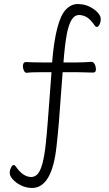

<svg xmlns="http://www.w3.org/2000/svg" viewBox="-20 -744 540 947"><path d="M108 -438Q138 -436 190 -436H237Q254 -644 305 -697Q331 -724 363 -724Q395 -724 420 -712Q445 -700 461 -683Q477 -666 477 -651Q477 -636 471 -623.5Q465 -611 457 -611Q453 -611 448 -617Q426 -649 407.5 -659.5Q389 -670 369 -670Q328 -670 310 -578Q300 -527 293 -436H359Q388 -436 430 -439H431Q441 -439 447 -427.5Q453 -416 453 -401Q453 -386 439 -386L358 -388H289L280 -269Q271 -130 259 -24Q237 183 138 183Q110 183 85 171Q60 159 44 141.5Q28 124 28 109.5Q28 95 34.5 82.5Q41 70 47 70Q53 70 57 76Q93 129 134 129Q151 129 164 116Q193 88 206 -37Q211 -83 215.5 -143Q220 -203 225 -267Q230 -331 234 -388H189Q131 -388 113 -385H111Q103 -385 98 -395.5Q93 -406 93 -417Q93 -438 108 -438Z"/></svg>

Font: LXGW WenKai Light
Style: Regular
Weight: 300
Designer: LXGW / Fontworks Inc.
Foundry: LXGW / Fontworks Inc.
Version: Version 1.501; October 10, 2024